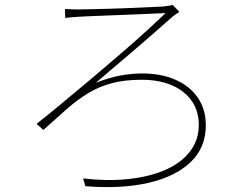

<svg xmlns="http://www.w3.org/2000/svg" viewBox="-20 -742 1040 792"><path d="M248 -705Q262 -704 276 -703.5Q290 -703 306 -703Q322 -703 356 -704Q390 -705 433 -706Q476 -707 519.5 -709Q563 -711 598.5 -712.5Q634 -714 652 -715Q660 -716 672 -717.5Q684 -719 692 -722L720 -693Q715 -690 704 -682.5Q693 -675 688 -670Q654 -640 612.5 -603.5Q571 -567 527.5 -530Q484 -493 444.5 -459.5Q405 -426 375 -400Q432 -423 479 -431Q526 -439 567 -439Q645 -439 704 -413Q763 -387 796 -339Q829 -291 829 -225Q829 -133 766 -73Q703 -13 591 12.5Q479 38 332 26L323 -6Q427 6 514.5 -4Q602 -14 666 -43Q730 -72 765 -119Q800 -166 800 -227Q800 -312 736 -362.5Q672 -413 565 -413Q494 -413 441.5 -399Q389 -385 345 -358.5Q301 -332 257 -293.5Q213 -255 159 -206L131 -231Q179 -269 238 -318Q297 -367 360 -420Q423 -473 482 -524Q541 -575 588 -618Q635 -661 663 -688Q642 -687 605 -685.5Q568 -684 523 -682Q478 -680 434.5 -678.5Q391 -677 357 -675.5Q323 -674 307 -673Q293 -672 278 -671Q263 -670 249 -668Z"/></svg>

Font: Shanggu Sans SC VF
Style: Regular
Weight: 250
Designer: GuiWonder
Version: Version 1.021